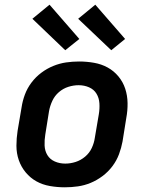

<svg xmlns="http://www.w3.org/2000/svg" viewBox="-20 -790 640 818"><path d="M256 8Q224 8 192.5 2.5Q161 -3 135 -17.5Q109 -32 89.5 -55.5Q70 -79 60 -108Q50 -137 50 -169Q50 -201 55 -233L72 -333Q76 -360 86 -387Q96 -414 114 -438Q132 -462 156 -480Q180 -498 207 -509Q234 -520 261.5 -524Q289 -528 317 -528Q349 -528 380.5 -522.5Q412 -517 438.5 -502.5Q465 -488 484.5 -464.5Q504 -441 513.5 -412Q523 -383 523.5 -351Q524 -319 518 -287L502 -187Q497 -160 487 -133Q477 -106 459 -82Q441 -58 417 -40Q393 -22 366.5 -11Q340 0 312 4Q284 8 256 8ZM258 -93Q280 -93 302 -100Q324 -107 342.5 -122.5Q361 -138 371 -159.5Q381 -181 384 -203L401 -303Q405 -327 403.5 -350Q402 -373 391 -391Q380 -409 359.5 -418Q339 -427 315 -427Q293 -427 271 -420Q249 -413 231 -397.5Q213 -382 203 -360.5Q193 -339 189 -317L173 -217Q169 -193 170 -170Q171 -147 182 -129Q193 -111 213.5 -102Q234 -93 258 -93ZM454 -576 313 -710 386 -770 513 -624ZM258 -576 118 -710 191 -770 318 -624Z"/></svg>

Font: Iosevka Aile
Style: Bold Italic
Weight: 700
Italic angle: -9°
Designer: Belleve Invis
Foundry: Belleve Invis
Version: Version 28.0.1; ttfautohint (v1.8.4)